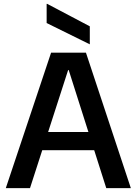

<svg xmlns="http://www.w3.org/2000/svg" viewBox="-20 -972 706 992"><path d="M10 0 244 -700H424L656 0H529L335 -610H332L135 0ZM124 -196 156 -290H501L533 -196ZM444 -743 221 -853V-952H224L444 -836Z"/></svg>

Font: DM Sans 9pt 36pt SemiBold
Style: Regular
Weight: 600
Version: Version 4.004;gftools[0.9.30]